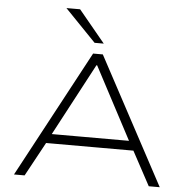

<svg xmlns="http://www.w3.org/2000/svg" viewBox="-61 -1003 1044 1063"><g transform="rotate(5 461.0 -471.5)"><path d="M56 0 434 -705H488L866 0H805L695 -204L734 -189H188L226 -204L115 0ZM458 -642 238 -228 207 -241H715L681 -228L462 -642ZM437 -765 265 -943H341L488 -765Z"/></g></svg>

Font: Nunito Sans 7pt Expanded ExtraLight
Style: Regular
Weight: 250
Width: 7
Designer: Vernon Adams
Foundry: Vernon Adams
Version: Version 3.101;gftools[0.9.27]